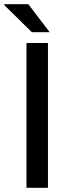

<svg xmlns="http://www.w3.org/2000/svg" viewBox="-28 -891 344 911"><path d="M97.6 0V-687H199.5V0ZM207.6 -738.2H123.2L-8 -867.2L-7 -871.2H106.4Z"/></svg>

Font: Archivo SemiBold SemiExpanded
Style: Regular
Weight: 600
Width: 6
Version: Version 2.001